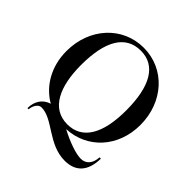

<svg xmlns="http://www.w3.org/2000/svg" viewBox="-223 -897 1246 1246"><g transform="rotate(45 400.0 -274.0)"><path d="M398 -715C203 -715 58 -555 58 -345C58 -204 125 -90 228 -31C172 -14 141 34 141 96H152C153 68 172 28 202 28C310 28 401 167 553 167C651 167 708 110 710 -9H698C695 48 666 84 618 84C570 84 489 54 415 15C600 6 737 -141 737 -345C737 -555 592 -715 398 -715ZM189 -348C189 -566 257 -688 398 -688C536 -688 605 -566 605 -346C605 -133 536 -12 398 -12C252 -12 189 -151 189 -348Z"/></g></svg>

Font: Sprat Medium
Style: Regular
Weight: 500
Designer: Ethan Nakache
Foundry: Collletttivo
Version: Version 2.000;Glyphs 3.2 (3217)